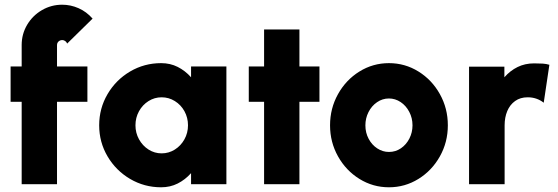

<svg xmlns="http://www.w3.org/2000/svg" viewBox="-20 -782 2367 815"><path d="M222 -500H351V-350H222V0H72V-350H25V-500H72V-591Q72 -637.5 95.2 -676.8Q118.5 -716 158 -739Q197.5 -762 244 -762Q280 -762 313.5 -747.2Q347 -732.5 373 -703L265 -597Q262.5 -604 256.5 -608Q250.5 -612 244 -612Q238 -612 233 -609.2Q228 -606.5 225 -601.8Q222 -597 222 -591Z M941 -500V0H791V-47Q766 -19 734.2 -3Q702.5 13 664 13Q592.5 13 532.2 -22.5Q472 -58 436.5 -118.2Q401 -178.5 401 -250Q401 -322 436.5 -382.5Q472 -443 532.2 -478.5Q592.5 -514 664 -514Q702.5 -514 734.2 -498Q766 -482 791 -454V-500ZM666 -131Q696.5 -131 722.2 -147.2Q748 -163.5 763 -190.8Q778 -218 778 -250Q778 -282.5 763 -309.8Q748 -337 722.2 -353Q696.5 -369 666 -369Q636 -369 610.5 -353Q585 -337 570 -309.8Q555 -282.5 555 -250Q555 -218 570 -190.8Q585 -163.5 610.5 -147.2Q636 -131 666 -131Z M1251 -350V0H1101V-350H1036V-500H1101V-657H1251V-500H1336V-350Z M1631 13Q1563 13 1505.8 -22.5Q1448.5 -58 1414.8 -118.2Q1381 -178.5 1381 -250Q1381 -322 1414.8 -382.5Q1448.5 -443 1505.8 -478.5Q1563 -514 1631 -514Q1699 -514 1756.2 -478.5Q1813.5 -443 1847.2 -382.5Q1881 -322 1881 -250Q1881 -178.5 1847.2 -118.2Q1813.5 -58 1756.2 -22.5Q1699 13 1631 13ZM1631 -137Q1659 -137 1681.8 -152.5Q1704.5 -168 1717.8 -194Q1731 -220 1731 -250Q1731 -281 1717.2 -307.2Q1703.5 -333.5 1680.5 -348.8Q1657.5 -364 1631 -364Q1603.5 -364 1580.5 -348.2Q1557.5 -332.5 1544.2 -306.2Q1531 -280 1531 -250Q1531 -218.5 1544.8 -192.8Q1558.5 -167 1581.5 -152Q1604.5 -137 1631 -137Z M2288 -346Q2258.5 -369 2220 -369Q2188.5 -369 2166.5 -353.2Q2144.5 -337.5 2133.2 -310.5Q2122 -283.5 2122 -250V0H1971V-499H2121V-454Q2145.5 -482 2177 -497.5Q2208.5 -513 2247 -513Q2270 -513 2284.2 -512Q2298.5 -511 2312 -507Z"/></svg>

Font: Urbanist
Style: Regular
Weight: 400
Designer: Corey Hu
Foundry: Corey Hu
Version: Version 1.2; befe77262ef67d88f1d94aa3d2e49ef1327b4483